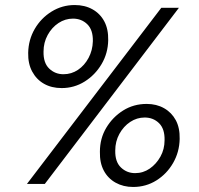

<svg xmlns="http://www.w3.org/2000/svg" viewBox="-20 -731 790 763"><path d="M87 0 621 -700H691L158 0ZM509 12Q470 12 439.5 -5Q409 -22 392.5 -53Q376 -84 377 -128Q377 -181 402.5 -223.5Q428 -266 469.5 -292Q511 -318 563 -318Q602 -318 632 -301Q662 -284 678.5 -253.5Q695 -223 694 -179Q693 -127 668 -83.5Q643 -40 601.5 -14Q560 12 509 12ZM225 -381Q185 -381 155 -398Q125 -415 108 -446.5Q91 -478 92 -521Q93 -573 118 -616Q143 -659 185 -685Q227 -711 277 -711Q317 -711 347.5 -694Q378 -677 394.5 -646Q411 -615 410 -571Q409 -519 383.5 -476Q358 -433 316.5 -407Q275 -381 225 -381ZM517 -43Q549 -43 575 -61Q601 -79 617.5 -108.5Q634 -138 634 -174Q635 -219 612 -241.5Q589 -264 555 -264Q524 -264 497.5 -246.5Q471 -229 454.5 -199Q438 -169 438 -133Q437 -88 460.5 -65.5Q484 -43 517 -43ZM232 -436Q264 -436 290 -453.5Q316 -471 332 -501Q348 -531 349 -567Q350 -612 327 -634.5Q304 -657 270 -657Q239 -657 212.5 -639.5Q186 -622 169.5 -592Q153 -562 153 -526Q152 -481 175.5 -458.5Q199 -436 232 -436Z"/></svg>

Font: DM Sans 20pt Light
Style: Italic
Weight: 300
Italic angle: -10°
Version: Version 4.004;gftools[0.9.30]